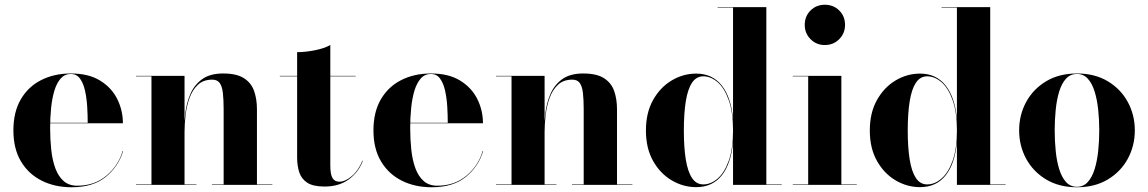

<svg xmlns="http://www.w3.org/2000/svg" viewBox="-20 -780 4843 810"><path d="M282 10Q211.5 10 156 -17.8Q100.5 -45.5 68.5 -99Q36.5 -152.5 36.5 -230Q36.5 -307.5 67.8 -361Q99 -414.5 153.8 -442.2Q208.5 -470 279 -470Q353.5 -470 402 -440.2Q450.5 -410.5 474.5 -362.5Q498.5 -314.5 498.5 -260H103.5V-262H350Q350 -295.5 347.8 -331.2Q345.5 -367 338.5 -398.2Q331.5 -429.5 317.2 -448.8Q303 -468 279 -468Q253 -468 236 -448.8Q219 -429.5 209.2 -396.8Q199.5 -364 195.5 -323.5Q191.5 -283 191.5 -240Q191.5 -192 196.2 -148Q201 -104 213.5 -70Q226 -36 248.5 -16.2Q271 3.5 306 3.5Q378 3.5 428.5 -38.5Q479 -80.5 497.5 -143H499.5Q480 -78 426.5 -34Q373 10 282 10Z M758.5 -460V-2H808.5V0H553.5V-2H619V-458H553.5V-460ZM1064 -319V-2H1129V0H874V-2H923.5V-318Q923.5 -360 920.2 -388Q917 -416 906.8 -430Q896.5 -444 875.5 -444Q838 -444 815 -422.5Q792 -401 779.8 -367.2Q767.5 -333.5 763 -295.2Q758.5 -257 758.5 -223L756.5 -220.5Q756.5 -257.5 761.5 -300.8Q766.5 -344 782.8 -382.5Q799 -421 832.2 -445.5Q865.5 -470 921.5 -470Q977.5 -470 1008.5 -450.5Q1039.5 -431 1051.8 -396.8Q1064 -362.5 1064 -319Z M1349.5 7Q1301 7 1276.2 -9.2Q1251.5 -25.5 1242.5 -53.2Q1233.5 -81 1233.5 -116V-560Q1267.5 -560 1307.5 -567.8Q1347.5 -575.5 1373.5 -590V-82.5Q1373.5 -45 1382.5 -29.2Q1391.5 -13.5 1411.5 -13.5Q1436.5 -13.5 1464.2 -37Q1492 -60.5 1509 -102H1511Q1493 -54 1451.8 -23.5Q1410.5 7 1349.5 7ZM1160.5 -458V-460H1480.5V-458Z M1801 10Q1730.5 10 1675 -17.8Q1619.5 -45.5 1587.5 -99Q1555.5 -152.5 1555.5 -230Q1555.5 -307.5 1586.8 -361Q1618 -414.5 1672.8 -442.2Q1727.5 -470 1798 -470Q1872.5 -470 1921 -440.2Q1969.5 -410.5 1993.5 -362.5Q2017.5 -314.5 2017.5 -260H1622.5V-262H1869Q1869 -295.5 1866.8 -331.2Q1864.5 -367 1857.5 -398.2Q1850.5 -429.5 1836.2 -448.8Q1822 -468 1798 -468Q1772 -468 1755 -448.8Q1738 -429.5 1728.2 -396.8Q1718.5 -364 1714.5 -323.5Q1710.5 -283 1710.5 -240Q1710.5 -192 1715.2 -148Q1720 -104 1732.5 -70Q1745 -36 1767.5 -16.2Q1790 3.5 1825 3.5Q1897 3.5 1947.5 -38.5Q1998 -80.5 2016.5 -143H2018.5Q1999 -78 1945.5 -34Q1892 10 1801 10Z M2277.5 -460V-2H2327.5V0H2072.5V-2H2138V-458H2072.5V-460ZM2583 -319V-2H2648V0H2393V-2H2442.5V-318Q2442.5 -360 2439.2 -388Q2436 -416 2425.8 -430Q2415.5 -444 2394.5 -444Q2357 -444 2334 -422.5Q2311 -401 2298.8 -367.2Q2286.5 -333.5 2282 -295.2Q2277.5 -257 2277.5 -223L2275.5 -220.5Q2275.5 -257.5 2280.5 -300.8Q2285.5 -344 2301.8 -382.5Q2318 -421 2351.2 -445.5Q2384.5 -470 2440.5 -470Q2496.5 -470 2527.5 -450.5Q2558.5 -431 2570.8 -396.8Q2583 -362.5 2583 -319Z M2917 9.5Q2862.5 9.5 2814 -19Q2765.5 -47.5 2735.2 -101Q2705 -154.5 2705 -229.5Q2705 -304.5 2735.2 -358.2Q2765.5 -412 2814 -440.8Q2862.5 -469.5 2917 -469.5Q2985 -469.5 3024.8 -419.5Q3064.5 -369.5 3072.5 -277.5V-748H3007.5V-750H3213V-2H3278V0H3072.5V-181.5Q3064.5 -90 3025 -40.2Q2985.5 9.5 2917 9.5ZM2947 -2Q2979 -2 3007.8 -27Q3036.5 -52 3054.5 -102.2Q3072.5 -152.5 3072.5 -229.5Q3072.5 -306.5 3054.5 -357.2Q3036.5 -408 3007.8 -433Q2979 -458 2947 -458Q2917.5 -458 2899.5 -431Q2881.5 -404 2873.2 -352.8Q2865 -301.5 2865 -229.5Q2865 -157.5 2873.2 -106.8Q2881.5 -56 2899.5 -29Q2917.5 -2 2947 -2Z M3459.5 -590Q3424 -590 3399.5 -614.8Q3375 -639.5 3375 -675Q3375 -711.5 3399.5 -735.8Q3424 -760 3459.5 -760Q3496 -760 3520.5 -735.8Q3545 -711.5 3545 -675Q3545 -639.5 3520.5 -614.8Q3496 -590 3459.5 -590ZM3529.5 -460V-2H3594.5V0H3324.5V-2H3389.5V-458H3324.5V-460Z M3861.5 9.5Q3807 9.5 3758.5 -19Q3710 -47.5 3679.8 -101Q3649.5 -154.5 3649.5 -229.5Q3649.5 -304.5 3679.8 -358.2Q3710 -412 3758.5 -440.8Q3807 -469.5 3861.5 -469.5Q3929.5 -469.5 3969.2 -419.5Q4009 -369.5 4017 -277.5V-748H3952V-750H4157.5V-2H4222.5V0H4017V-181.5Q4009 -90 3969.5 -40.2Q3930 9.5 3861.5 9.5ZM3891.5 -2Q3923.5 -2 3952.2 -27Q3981 -52 3999 -102.2Q4017 -152.5 4017 -229.5Q4017 -306.5 3999 -357.2Q3981 -408 3952.2 -433Q3923.5 -458 3891.5 -458Q3862 -458 3844 -431Q3826 -404 3817.8 -352.8Q3809.5 -301.5 3809.5 -229.5Q3809.5 -157.5 3817.8 -106.8Q3826 -56 3844 -29Q3862 -2 3891.5 -2Z M4523.5 10Q4448 10 4393.2 -23Q4338.5 -56 4309 -110.5Q4279.5 -165 4279.5 -230Q4279.5 -295 4309 -349.5Q4338.5 -404 4393.2 -437Q4448 -470 4523.5 -470Q4599 -470 4653.8 -437Q4708.5 -404 4738 -349.5Q4767.5 -295 4767.5 -230Q4767.5 -165 4738 -110.5Q4708.5 -56 4653.8 -23Q4599 10 4523.5 10ZM4523.5 8Q4551 8 4569.2 -12.2Q4587.5 -32.5 4598 -66.5Q4608.5 -100.5 4613 -143Q4617.5 -185.5 4617.5 -230Q4617.5 -275 4613 -317.2Q4608.5 -359.5 4598 -393.8Q4587.5 -428 4569.2 -448Q4551 -468 4523.5 -468Q4495.5 -468 4477.2 -448Q4459 -428 4448.5 -393.8Q4438 -359.5 4433.8 -317Q4429.5 -274.5 4429.5 -230Q4429.5 -185.5 4433.8 -143Q4438 -100.5 4448.5 -66.5Q4459 -32.5 4477.2 -12.2Q4495.5 8 4523.5 8Z"/></svg>

Font: Bodoni Moda 96pt
Style: Bold
Weight: 700
Version: Version 2.005